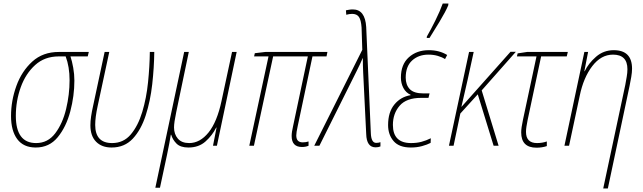

<svg xmlns="http://www.w3.org/2000/svg" viewBox="-20 -819 3615 1079"><path d="M398 -366Q398 -402 391.5 -438.5Q385 -475 376 -502H473L479 -527H310Q221 -527 161.5 -473Q102 -419 72 -336Q42 -253 42 -167Q42 -84 77 -37Q112 10 181 10Q257 10 304.5 -48Q352 -106 375 -193Q398 -280 398 -366ZM69 -168Q69 -252 96.5 -328.5Q124 -405 177.5 -453.5Q231 -502 310 -502H349Q371 -444 371 -368Q371 -288 351.5 -206.5Q332 -125 290.5 -70Q249 -15 183 -15Q69 -15 69 -168Z M847 -527H822Q821 -446 812 -357Q803 -268 779.5 -190Q756 -112 715 -63.5Q674 -15 610 -15Q515 -15 515 -117Q515 -160 529 -224L594 -527H568L503 -223Q496 -192 492 -165Q488 -138 488 -115Q488 -55 520 -22.5Q552 10 607 10Q680 10 726.5 -40Q773 -90 799 -171Q825 -252 835.5 -345.5Q846 -439 847 -527Z M879 236 919 49Q926 16 931 -11Q936 -38 940 -62H942Q950 -34 972 -12Q994 10 1039 10Q1097 10 1135 -24Q1173 -58 1195 -102H1197L1177 0H1199L1310 -527H1284L1225 -252Q1200 -134 1152 -74.5Q1104 -15 1043 -15Q1001 -15 979.5 -40Q958 -65 958 -103Q958 -130 970 -187L1041 -527H1015L853 236Z M1714 0V-24Q1699 -19 1681 -19Q1645 -19 1645 -58Q1645 -74 1653 -110L1736 -502H1815L1820 -527H1471L1412 -520L1408 -502H1489L1381 0H1407L1515 -502H1710L1627 -110Q1623 -93 1621 -79.5Q1619 -66 1619 -55Q1619 7 1677 7Q1698 7 1714 0Z M2118 4V-20Q2107 -16 2094 -16Q2066 -16 2064 -71L2038 -667Q2032 -766 1963 -766Q1950 -766 1940 -764Q1930 -762 1924 -761L1926 -736Q1943 -741 1959 -741Q1985 -741 1997 -724Q2009 -707 2012 -664L2016 -539L1746 0H1775L1985 -421Q1994 -438 2002 -456Q2010 -474 2019 -494Q2019 -471 2019.5 -452.5Q2020 -434 2021 -411L2038 -66Q2040 9 2091 9Q2106 9 2118 4Z M2394 -606Q2414 -637 2449.5 -696Q2485 -755 2499 -789L2500 -799H2468Q2453 -757 2426.5 -703.5Q2400 -650 2379 -614L2378 -606ZM2400 -16 2401 -42Q2375 -29 2348.5 -22Q2322 -15 2290 -15Q2188 -15 2188 -117Q2188 -181 2226 -225Q2264 -269 2347 -269H2388L2394 -294H2360Q2306 -294 2283 -318Q2260 -342 2260 -383Q2260 -446 2296 -479Q2332 -512 2388 -512Q2416 -512 2440 -505Q2464 -498 2481 -487L2493 -510Q2449 -537 2390 -537Q2322 -537 2277.5 -497Q2233 -457 2233 -383Q2233 -351 2247 -324.5Q2261 -298 2288 -286L2287 -284Q2232 -275 2196.5 -232Q2161 -189 2161 -116Q2161 -62 2192 -26Q2223 10 2289 10Q2323 10 2352 2Q2381 -6 2400 -16Z M2529 0 2567 -181 2665 -289 2754 0H2782L2687 -311L2879 -528H2849L2574 -219H2573Q2582 -256 2590 -292.5Q2598 -329 2608 -371L2642 -527H2616L2503 0Z M3053 2V-24Q3027 -15 2998 -15Q2936 -15 2936 -78Q2936 -92 2938.5 -107.5Q2941 -123 2945 -144L3021 -502H3165L3171 -527H2942L2889 -519L2885 -502H2995L2919 -146Q2909 -100 2909 -75Q2909 11 2995 11Q3026 11 3053 2Z M3396 240 3518 -336Q3523 -360 3527.5 -386.5Q3532 -413 3532 -433Q3532 -537 3429 -537Q3372 -537 3329.5 -500Q3287 -463 3266 -419H3264L3285 -527H3264L3152 0H3178L3238 -281Q3259 -383 3308.5 -447.5Q3358 -512 3425 -512Q3506 -512 3506 -430Q3506 -410 3502 -387.5Q3498 -365 3494 -342L3370 240Z"/></svg>

Font: Noto Sans Display SemiCondensed Thin
Style: Italic
Weight: 250
Width: 4
Designer: Monotype Design team
Foundry: Monotype Imaging Inc.
Version: 1.000